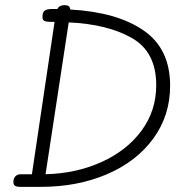

<svg xmlns="http://www.w3.org/2000/svg" viewBox="-20 -734 705 746"><path d="M641 -401Q641 -285 575.5 -195.5Q510 -106 395.5 -57Q281 -8 139 -8H58Q44 -8 38 -12.5Q32 -17 32 -27Q32 -40 39.5 -48.5Q47 -57 61 -57H104L192 -649H177Q161 -649 153 -652.5Q145 -656 145 -668Q145 -687 154 -693Q163 -699 182 -699H203Q210 -714 231 -714Q242 -714 247 -710Q252 -706 253 -697Q434 -687 537.5 -616Q641 -545 641 -401ZM587 -403Q587 -532 493 -586Q399 -640 247 -647L157 -57Q276 -60 374.5 -104.5Q473 -149 530 -226.5Q587 -304 587 -403Z"/></svg>

Font: Mali Light
Style: Italic
Weight: 300
Italic angle: -10°
Version: Version 1.000; ttfautohint (v1.6)